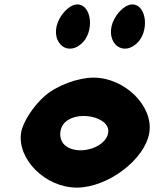

<svg xmlns="http://www.w3.org/2000/svg" viewBox="-20 -903 701 873"><path d="M184 -467C131 -421 83 -346 76 -300C57 -179 187 -50 329 -50C471 -50 640 -179 659 -300C678 -421 547 -550 405 -550C334 -550 238 -514 184 -467ZM472 -300C461 -225 319 -190 268 -250C249 -273 249 -313 268 -338C319 -406 483 -375 472 -300ZM500 -817C451 -725 526 -640 600 -704C661 -757 648 -883 581 -883C555 -883 520 -855 500 -817ZM250 -817C201 -725 276 -640 350 -704C411 -757 398 -883 331 -883C305 -883 270 -855 250 -817Z"/></svg>

Font: Hussar Skorodowane
Style: Ky
Weight: 700
Foundry: Cannot Into Space Fonts
Version: Version 0.892